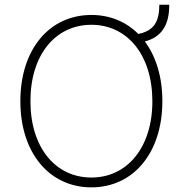

<svg xmlns="http://www.w3.org/2000/svg" viewBox="-20 -802 788 832"><path d="M670.5 -781.6C670.1 -706 646.3 -669 579.5 -654.8C526.6 -707.7 456.7 -737.2 376.1 -737.2C194.2 -737.2 68.2 -588.4 68.2 -363.6C68.2 -139.2 194.2 9.9 376.1 9.9C557.2 9.9 683.6 -138.8 683.6 -363.6C683.6 -469.1 655.9 -557.5 607.6 -622.2C680.8 -642 713.8 -693.5 713.4 -781.6ZM640.3 -363.6C640.3 -161.6 530.2 -32.7 376.1 -32.7C220.5 -32.7 111.9 -162.3 111.9 -363.6C111.9 -566.8 221.9 -694.6 376.1 -694.6C530.2 -694.6 639.9 -565.7 640.3 -363.6Z"/></svg>

Font: Karasuma Gothic
Style: Thin
Weight: 200
Designer: Rasmus Andersson / Ryoko Ishizuka
Foundry: rsms
Version: Version 1.00